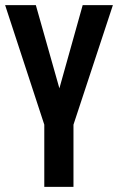

<svg xmlns="http://www.w3.org/2000/svg" viewBox="-21 -730 461 750"><path d="M152 0V-243L-1 -710H119L211 -385L302 -710H420L266 -243V0Z"/></svg>

Font: Special Gothic Condensed One
Style: Regular
Weight: 400
Designer: Alistair McCready
Foundry: Monolith
Version: Version 1.010; ttfautohint (v1.8.4.7-5d5b)